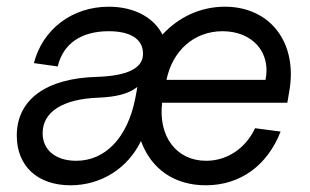

<svg xmlns="http://www.w3.org/2000/svg" viewBox="-20 -536 925 572"><path d="M593 16C695 16 776 -42 816 -144L740 -154C711 -93 656 -57 594 -57C506 -57 451 -129 463 -230H836L842 -265C867 -409 785 -516 650 -516C577 -516 512 -485 464 -433C438 -484 380 -516 304 -516C195 -516 107 -449 81 -348L152 -338C168 -406 222 -443 304 -443C368 -443 405 -420 406 -378C408 -334 362 -310 269 -307C117 -303 30 -239 30 -132C30 -41 92 16 190 16C282 16 361 -35 400 -116C430 -33 499 16 593 16ZM771 -298H476C494 -386 559 -443 643 -443C732 -443 788 -380 771 -298ZM207 -57C146 -57 107 -89 107 -139C107 -203 167 -241 273 -245C326 -247 365 -257 389 -277L387 -264L383 -243C360 -126 294 -57 207 -57Z"/></svg>

Font: Uncut Sans
Style: Italic
Weight: 400
Italic angle: -11°
Designer: Kasper Nordkvist
Foundry: UNCUT.wtf
Version: Version 1.304;Glyphs 3.2 (3246)